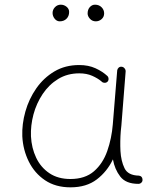

<svg xmlns="http://www.w3.org/2000/svg" viewBox="-20 -781 679 811"><path d="M277.3 -24.9Q339.4 -24.9 377 -57.6Q414.6 -90.3 433.1 -143.3Q451.7 -196.3 456.5 -255.9L475.1 -483.9Q476.1 -490.7 481.4 -495.4Q486.8 -500 494.1 -499Q501 -498.5 506.1 -492.4Q511.2 -486.3 510.7 -479L492.7 -251Q491.7 -238.8 490.2 -227.1Q486.8 -184.6 488.8 -143.1Q491.2 -101.1 505.9 -70.6Q520.5 -40 566.9 -39.1Q581.5 -37.1 582 -22Q582.5 -14.6 577.1 -9.5Q571.8 -4.4 564.5 -4.4Q511.7 -4.4 488 -35.2Q464.4 -65.9 457 -107.9Q432.6 -56.6 388.9 -23.2Q345.2 10.3 277.8 10.3Q214.8 10.3 170.4 -19.5Q126 -49.3 101.6 -98.6Q77.1 -147.9 74.2 -205.6Q72.3 -256.8 87.2 -309.8Q102.1 -362.8 133.1 -407.5Q164.1 -452.1 209.7 -479.2Q255.4 -506.3 314.5 -506.3Q353.5 -506.3 383.3 -492.7Q413.1 -479 433.6 -460Q438.5 -455.1 438.5 -447.3Q438.5 -439.5 433.1 -435.1Q428.2 -430.7 420.4 -431.4Q412.6 -432.1 408.2 -437.5Q393.1 -450.2 369.6 -460.7Q346.2 -471.2 314.9 -471.2Q264.6 -471.2 225.6 -447.3Q186.5 -423.3 160.2 -383.8Q133.8 -344.2 121.3 -297.4Q108.9 -250.5 110.8 -205.1Q113.3 -155.8 132.8 -114.7Q152.3 -73.7 188.7 -49.3Q225.1 -24.9 277.3 -24.9ZM419.9 -724.6Q419.9 -709.5 409.2 -700.2Q398.4 -690.9 384.8 -690.9Q369.6 -690.9 359.9 -701.7Q350.1 -712.4 350.1 -724.1Q350.1 -740.7 359.4 -751Q368.7 -761.2 381.3 -761.2Q398.4 -761.2 409.2 -750.2Q419.9 -739.3 419.9 -724.6ZM272 -730.5Q272 -712.9 261 -701.9Q250 -690.9 232.4 -690.9Q219.7 -690.9 210.9 -701.9Q202.1 -712.9 202.1 -726.1Q202.1 -740.2 212.2 -750.7Q222.2 -761.2 236.8 -761.2Q250.5 -761.2 261.2 -752.4Q272 -743.7 272 -730.5Z"/></svg>

Font: Mikhak-DS2-FD ExtraLight
Style: Regular
Weight: 200
Designer: Amin Abedi
Version: Version 3.2